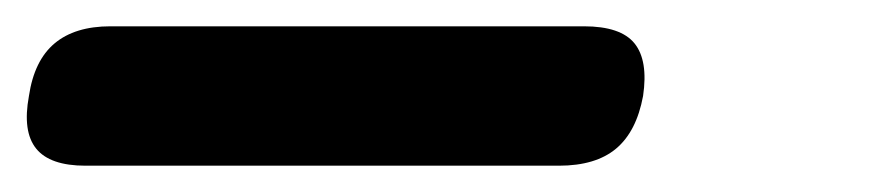

<svg xmlns="http://www.w3.org/2000/svg" viewBox="-56 47 676 146"><path d="M9 173Q-18 173 -28.5 160Q-39 147 -34 120Q-30 93 -14.5 80Q1 67 28 67H388Q416 67 426.5 80Q437 93 433 120Q428 147 412.5 160Q397 173 369 173Z"/></svg>

Font: Maple Mono SemiBold
Style: Italic
Weight: 600
Italic angle: -10°
Monospace: yes
Designer: subframe7536
Version: Version 7.000